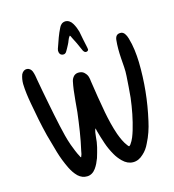

<svg xmlns="http://www.w3.org/2000/svg" viewBox="-132 -1043 1042 1149"><g transform="rotate(-15 389.5 -469.0)"><path d="M387 -269Q382 -257 380 -244.5Q378 -232 377 -220Q375 -187 367.5 -156.5Q360 -126 350 -94Q344 -78 337 -63.5Q330 -49 320 -35Q298 -5 266.5 -4Q235 -3 210 -26Q197 -39 187.5 -53Q178 -67 170 -83Q144 -136 127.5 -192Q111 -248 96 -304Q83 -356 72.5 -407.5Q62 -459 53 -511Q47 -543 43 -574.5Q39 -606 38 -637Q38 -668 48 -695Q61 -719 83 -718Q94 -717 101.5 -710.5Q109 -704 113 -695Q118 -682 121 -667.5Q124 -653 126 -638Q133 -600 140 -561.5Q147 -523 155 -484Q162 -448 169.5 -411Q177 -374 185 -338Q192 -306 200 -274.5Q208 -243 219 -212Q227 -191 235 -171Q243 -151 254 -131Q255 -129 255.5 -127Q256 -125 260 -124Q268 -141 270 -160Q283 -217 292 -275Q301 -333 308 -391Q311 -425 314 -458.5Q317 -492 321 -524Q323 -538 325 -551Q327 -564 330 -577Q334 -594 347 -607Q361 -619 382 -617Q403 -615 414 -601Q425 -590 429 -576Q433 -562 434 -548Q441 -498 449.5 -447.5Q458 -397 467 -347Q474 -310 483 -274Q492 -238 504 -203Q512 -181 522 -160Q532 -139 546 -121Q552 -113 554.5 -113Q557 -113 564 -121Q577 -139 585 -159Q593 -179 599 -199Q613 -246 622.5 -294Q632 -342 638 -391Q641 -423 643.5 -456.5Q646 -490 648 -523Q650 -551 648 -578.5Q646 -606 644 -634Q642 -663 642 -691.5Q642 -720 645 -749Q650 -786 686 -781Q697 -778 704 -769Q709 -762 713 -753.5Q717 -745 719 -737Q730 -700 735 -661Q740 -622 741 -584Q745 -404 705 -229Q698 -196 687 -164Q676 -132 660 -101Q644 -66 618 -43Q588 -14 553 -14.5Q518 -15 489 -44Q466 -67 452 -92Q430 -130 416.5 -170Q403 -210 392 -250Q391 -255 390 -259.5Q389 -264 387 -269ZM382 -844Q373 -833 368.5 -820Q364 -807 357 -794Q353 -787 349 -779Q345 -771 340 -763Q330 -741 309 -746Q291 -751 291 -776Q293 -788 297 -797Q306 -824 316 -851Q326 -878 339 -904Q344 -916 353.5 -924.5Q363 -933 378 -934Q392 -934 403 -926.5Q414 -919 421 -907Q429 -894 434.5 -880.5Q440 -867 444 -853Q449 -827 454 -801Q459 -775 465 -749Q465 -747 465.5 -745.5Q466 -744 466 -742Q469 -732 460 -727Q452 -723 444 -727Q438 -732 435 -737Q432 -742 430 -748Q421 -769 411.5 -789.5Q402 -810 391 -830Q389 -834 387.5 -838Q386 -842 382 -844Z"/></g></svg>

Font: Delicious Handrawn
Style: Regular
Weight: 400
Designer: Agung Rohmat
Foundry: Agung Rohmat
Version: Version 1.002; ttfautohint (v1.8.4.7-5d5b);gftools[0.9.27]